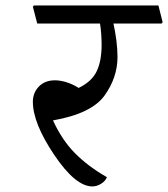

<svg xmlns="http://www.w3.org/2000/svg" viewBox="-20 -669 604 690"><path d="M561 -584.5H387.7Q394 -556.6 398.2 -524.2Q402.3 -491.7 402.3 -464.4Q402.3 -390.6 355.7 -325.7Q309.1 -260.7 170.4 -236.3Q203.1 -165 250.2 -117.7Q297.4 -70.3 364.3 -32.2Q357.9 -17.1 342.5 -8.1Q327.1 1 312 1Q251 1 174.6 -112.8Q98.1 -226.6 98.1 -303.2Q98.1 -335.4 119.6 -357.9Q141.1 -380.4 177.7 -380.4Q195.8 -380.4 218 -373.8Q240.2 -367.2 262.7 -353Q310.1 -376 327.6 -413.1Q345.2 -450.2 345.2 -508.3Q345.2 -523.4 343.8 -545.7Q342.3 -567.9 339.4 -584.5H113.8L98.1 -645L102.1 -649.4H549.3L564.5 -588.9Z"/></svg>

Font: Sitara
Style: Italic
Weight: 400
Italic angle: -11°
Designer: Neelakash Kshetrimayum
Foundry: Neelakash Kshetrimayum
Version: Version 1.000;PS Version 1.000;PS 1.0;hotconv 1.;hotconv 1.0